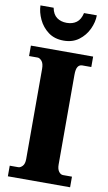

<svg xmlns="http://www.w3.org/2000/svg" viewBox="-102 -985 579 1033"><g transform="rotate(10 188.0 -468.0)"><path d="M19 0V-58H66Q77 -58 88.5 -70Q100 -82 100 -109V-601Q100 -631 88.5 -644Q77 -657 66 -657H19V-714H359V-657H310Q294 -657 285.5 -644Q277 -631 277 -600V-110Q277 -85 287 -71.5Q297 -58 310 -58H359V0ZM187 -771Q137 -771 103 -796.5Q69 -822 51 -860.5Q33 -899 32 -936H104Q111 -900 133 -884Q155 -868 187 -868Q219 -868 240.5 -884Q262 -900 270 -936H340Q340 -899 322 -860.5Q304 -822 270 -796.5Q236 -771 187 -771Z"/></g></svg>

Font: Noto Serif Condensed Black
Style: Regular
Weight: 900
Width: 3
Designer: Monotype Design Team
Foundry: Monotype Imaging Inc.
Version: Version 2.015; ttfautohint (v1.8.4.7-5d5b)